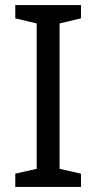

<svg xmlns="http://www.w3.org/2000/svg" viewBox="-20 -734 379 754"><path d="M298 0V-52L214 -71V-642L298 -662V-714H40V-662L124 -642V-71L40 -52V0Z"/></svg>

Font: Noto Sans Sunuwar
Style: Regular
Weight: 400
Designer: Anshuman Pandey
Foundry: Jamra Patel LLC
Version: Version 1.000